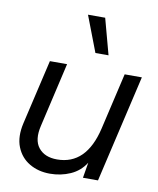

<svg xmlns="http://www.w3.org/2000/svg" viewBox="-84 -806 726 880"><g transform="rotate(10 279.0 -366.0)"><path d="M208 8Q154 8 112.5 -16.5Q71 -41 52.5 -87.5Q34 -134 49 -199L119 -500H199L130 -201Q114 -134 142.5 -98Q171 -62 229 -62Q365 -62 406 -237L467 -500H547L431 0H361L373 -72Q347 -31 303 -11.5Q259 8 208 8ZM334 -740 379 -573H318L254 -740Z"/></g></svg>

Font: Prodigy Sans
Style: Italic
Weight: 400
Italic angle: -13°
Designer: Wei Huang
Foundry: Wei Huang
Version: Version 1.003; ttfautohint (v1.8.3)